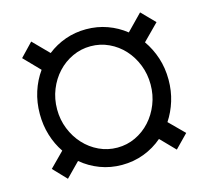

<svg xmlns="http://www.w3.org/2000/svg" viewBox="-93 -719 908 837"><g transform="rotate(-15 361.5 -301.0)"><path d="M359.4 9.9Q307.5 9.9 261.4 -7.5Q215.2 -24.9 177.6 -56.5L115.1 7.1L58.2 -52.6L122.9 -117.9Q97.3 -155.5 83.5 -200.8Q69.6 -246.1 69.6 -296.9Q69.6 -349.8 84.7 -396.7Q99.8 -443.5 127.1 -481.5L58.2 -552.6L115.1 -612.2L184.3 -541.9Q220.9 -570.7 265.3 -586.5Q309.7 -602.3 359.4 -602.3Q409.8 -602.3 454.7 -586.1Q499.6 -570 536.6 -540.5L606.5 -612.2L664.8 -552.6L593.4 -480.5Q620.4 -442.1 635.5 -396Q650.6 -349.8 650.6 -296.9Q650.6 -246.4 636.7 -201.7Q622.9 -157 598 -119.3L664.8 -52.6L606.5 7.1L543.3 -57.9Q505.7 -25.6 458.8 -7.8Q411.9 9.9 359.4 9.9ZM359.4 -68.2Q403.1 -68.2 441.4 -86.3Q479.8 -104.4 508.2 -135.7Q536.6 -166.9 553.1 -208.5Q569.6 -250 569.6 -296.9Q569.6 -344.5 553.1 -386Q536.6 -427.6 508.2 -458.6Q479.8 -489.7 441.4 -507.6Q403.1 -525.6 359.4 -525.6Q315.7 -525.6 277.2 -507.6Q238.6 -489.7 209.9 -458.6Q181.1 -427.6 164.4 -386Q147.7 -344.5 147.7 -296.9Q147.7 -250 164.4 -208.5Q181.1 -166.9 209.9 -135.7Q238.6 -104.4 277.2 -86.3Q315.7 -68.2 359.4 -68.2Z"/></g></svg>

Font: Fast_Sans-Dotted
Style: Regular
Weight: 400
Version: Version 3.018